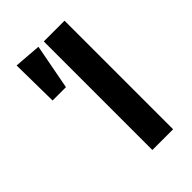

<svg xmlns="http://www.w3.org/2000/svg" viewBox="-212 -783 864 864"><g transform="rotate(-45 220.5 -350.5)"><path d="M65 -701 194 -691 153 -475H68ZM360 -691V0H228V-691Z"/></g></svg>

Font: FiraGO Medium
Style: Regular
Weight: 500
Designer: bBox Type
Foundry: bBox Type GmbH
Version: Version 1.001;PS 001.001;hotconv 1.0.88;makeotf.lib2.5.64775